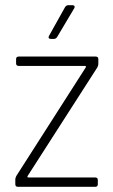

<svg xmlns="http://www.w3.org/2000/svg" viewBox="-20 -720 437 740"><path d="M39 -10V-29Q39 -34 43 -42L311 -461Q312 -462 311 -464Q310 -466 308 -466H52Q42 -466 42 -476V-492Q42 -502 52 -502H349Q359 -502 359 -492V-473Q359 -468 355 -460L86 -41Q85 -40 86 -38Q87 -36 89 -36H347Q357 -36 357 -26V-10Q357 0 347 0H49Q39 0 39 -10ZM169 -582 231 -693Q236 -700 243 -700H259Q265 -700 267 -696.5Q269 -693 266 -688L200 -577Q195 -570 188 -570H176Q170 -570 168 -573.5Q166 -577 169 -582Z"/></svg>

Font: Barlow Semi Condensed ExLight
Style: Regular
Weight: 275
Width: 4
Designer: Jeremy Tribby
Foundry: Tribby Type
Version: Version 1.408